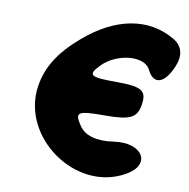

<svg xmlns="http://www.w3.org/2000/svg" viewBox="-83 -880 897 911"><g transform="rotate(10 366.0 -424.5)"><path d="M253 -678C157 -596 108 -517 94 -425C55 -171 358 40 579 -88C689 -151 629 -247 493 -227C412 -215 353 -231 325 -275C286 -334 298 -342 431 -342C552 -342 584 -358 594 -425C604 -492 578 -508 457 -508C328 -508 315 -517 367 -571C436 -642 568 -654 598 -592C631 -524 684 -541 721 -633C743 -687 731 -731 686 -757C556 -833 400 -805 253 -678Z"/></g></svg>

Font: Hussar Skorodowane
Style: Ky
Weight: 700
Foundry: Cannot Into Space Fonts
Version: Version 0.892